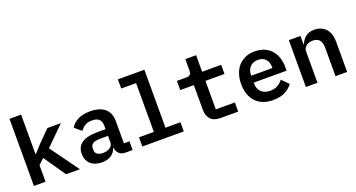

<svg xmlns="http://www.w3.org/2000/svg" viewBox="-46 -1359 3691 1989"><g transform="rotate(-20 1800.0 -364.0)"><path d="M77 0C77 0 205 0 205 0C205 0 205 -182 205 -182C205 -182 266 -240 266 -240C266 -240 431 0 431 0C431 0 584 0 584 0C584 0 357 -313 357 -313C357 -313 562 -516 562 -516C562 -516 413 -516 413 -516C413 -516 286 -388 286 -388C286 -388 211 -306 211 -306C211 -306 205 -306 205 -306C205 -306 205 -740 205 -740C205 -740 77 -740 77 -740C77 -740 77 0 77 0Z M1165 0C1165 0 1165 -96 1165 -96C1165 -96 1104 -96 1104 -96C1104 -96 1104 -339 1104 -339C1104 -339 1104 -339 1104 -339C1104 -402 1085 -449 1047 -481C1008 -512 955 -528 887 -528C887 -528 887 -528 887 -528C830 -528 784 -518 749 -499C713 -479 687 -455 671 -426C671 -426 744 -364 744 -364C744 -364 744 -364 744 -364C758 -384 775 -400 795 -413C815 -426 841 -432 874 -432C874 -432 874 -432 874 -432C910 -432 936 -424 952 -407C968 -390 976 -366 976 -333C976 -333 976 -299 976 -299C976 -299 885 -299 885 -299C885 -299 885 -299 885 -299C732 -299 656 -247 656 -143C656 -143 656 -143 656 -143C656 -94 671 -56 702 -29C733 -2 774 12 826 12C826 12 826 12 826 12C866 12 900 3 927 -15C954 -32 973 -57 982 -89C982 -89 987 -89 987 -89C987 -89 987 -89 987 -89C990 -61 1001 -39 1018 -24C1035 -8 1059 0 1090 0C1090 0 1165 0 1165 0ZM869 -76C842 -76 821 -81 806 -92C791 -103 783 -118 783 -139C783 -139 783 -159 783 -159C783 -159 783 -159 783 -159C783 -203 818 -225 888 -225C888 -225 976 -225 976 -225C976 -225 976 -156 976 -156C976 -156 976 -156 976 -156C976 -131 966 -112 946 -98C925 -83 900 -76 869 -76C869 -76 869 -76 869 -76Z M1272 0C1272 0 1729 0 1729 0C1729 0 1729 -101 1729 -101C1729 -101 1564 -101 1564 -101C1564 -101 1564 -740 1564 -740C1564 -740 1272 -740 1272 -740C1272 -740 1272 -639 1272 -639C1272 -639 1436 -639 1436 -639C1436 -639 1436 -101 1436 -101C1436 -101 1272 -101 1272 -101C1272 -101 1272 0 1272 0Z M2329 0C2329 0 2329 -101 2329 -101C2329 -101 2119 -101 2119 -101C2119 -101 2119 -415 2119 -415C2119 -415 2329 -415 2329 -415C2329 -415 2329 -516 2329 -516C2329 -516 2119 -516 2119 -516C2119 -516 2119 -698 2119 -698C2119 -698 2000 -698 2000 -698C2000 -698 2000 -573 2000 -573C2000 -573 2000 -573 2000 -573C2000 -552 1996 -537 1987 -529C1978 -520 1964 -516 1943 -516C1943 -516 1841 -516 1841 -516C1841 -516 1841 -415 1841 -415C1841 -415 1991 -415 1991 -415C1991 -415 1991 -140 1991 -140C1991 -140 1991 -140 1991 -140C1991 -99 2003 -65 2026 -39C2049 -13 2086 0 2135 0C2135 0 2329 0 2329 0Z M2712 12C2767 12 2812 2 2848 -17C2883 -36 2910 -60 2929 -87C2929 -87 2856 -160 2856 -160C2856 -160 2856 -160 2856 -160C2841 -139 2822 -122 2799 -109C2776 -96 2748 -89 2716 -89C2716 -89 2716 -89 2716 -89C2674 -89 2641 -101 2618 -124C2595 -147 2583 -177 2583 -214C2583 -214 2583 -227 2583 -227C2583 -227 2945 -227 2945 -227C2945 -227 2945 -269 2945 -269C2945 -269 2945 -269 2945 -269C2945 -308 2939 -343 2928 -375C2917 -407 2901 -434 2880 -457C2859 -480 2833 -497 2803 -510C2773 -522 2739 -528 2702 -528C2702 -528 2702 -528 2702 -528C2664 -528 2630 -522 2600 -509C2569 -496 2543 -478 2522 -455C2501 -432 2484 -403 2473 -370C2461 -337 2455 -299 2455 -257C2455 -257 2455 -257 2455 -257C2455 -216 2461 -179 2472 -146C2483 -113 2500 -84 2522 -61C2543 -38 2570 -20 2602 -7C2634 6 2671 12 2712 12C2712 12 2712 12 2712 12ZM2703 -434C2738 -434 2766 -423 2787 -401C2807 -379 2817 -349 2817 -312C2817 -312 2817 -303 2817 -303C2817 -303 2583 -303 2583 -303C2583 -303 2583 -310 2583 -310C2583 -310 2583 -310 2583 -310C2583 -347 2594 -377 2616 -400C2638 -423 2667 -434 2703 -434C2703 -434 2703 -434 2703 -434Z M3203 0C3203 0 3203 -345 3203 -345C3203 -345 3203 -345 3203 -345C3203 -359 3206 -371 3212 -381C3217 -391 3225 -400 3235 -407C3244 -414 3255 -419 3267 -422C3279 -425 3292 -427 3305 -427C3305 -427 3305 -427 3305 -427C3370 -427 3402 -390 3402 -315C3402 -315 3402 0 3402 0C3402 0 3530 0 3530 0C3530 0 3530 -333 3530 -333C3530 -333 3530 -333 3530 -333C3530 -396 3514 -444 3483 -478C3451 -511 3410 -528 3359 -528C3359 -528 3359 -528 3359 -528C3317 -528 3284 -518 3261 -498C3237 -477 3219 -453 3208 -425C3208 -425 3203 -425 3203 -425C3203 -425 3203 -516 3203 -516C3203 -516 3075 -516 3075 -516C3075 -516 3075 0 3075 0C3075 0 3203 0 3203 0Z"/></g></svg>

Font: IBM Plex Mono Mod
Style: SemiBold
Weight: 500
Designer: Mike Abbink, Paul van der Laan, Pieter van Rosmalen
Foundry: Bold Monday
Version: ""